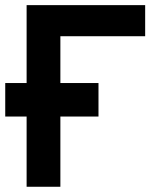

<svg xmlns="http://www.w3.org/2000/svg" viewBox="-22 -713 628 733"><path d="M-2 -268.1V-396H354V-268.1ZM79.6 0V-693.4H208.5V0ZM79.6 -574.7V-693.4H532.2V-574.7Z"/></svg>

Font: Cascadia Code
Style: Regular
Weight: 400
Monospace: yes
Designer: Aaron Bell
Foundry: Saja Typeworks
Version: Version 2106.017